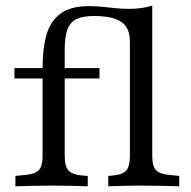

<svg xmlns="http://www.w3.org/2000/svg" viewBox="-20 -652 670 672"><path d="M30.6 -377.4V-413.7H328.2V-377.4ZM167.7 -2.4Q127.4 -2.4 96.8 -1.6Q66.1 -0.8 33.9 0V-36.3L66.1 -39.5Q101.6 -41.9 115.3 -56Q129 -70.2 129 -105.6V-206.5H206.5V-105.6Q206.5 -70.2 219.4 -55.6Q232.3 -41.1 266.1 -37.9L287.1 -36.3V0Q258.9 -0.8 231.5 -1.6Q204 -2.4 167.7 -2.4ZM129 -206.5V-414.5Q129 -482.3 142.7 -530.2Q156.5 -578.2 191.9 -604.4Q227.4 -630.6 291.1 -630.6Q314.5 -630.6 337.5 -628.2Q360.5 -625.8 384.3 -623.4Q408.1 -621 433.9 -621Q454 -621 474.2 -623.8Q494.4 -626.6 512.9 -632.3V-206.5H434.7V-506.5Q434.7 -537.9 422.2 -557.3Q409.7 -576.6 382.3 -586.3Q354.8 -596 308.9 -596Q270.2 -596 248 -585.5Q225.8 -575 216.1 -549.2Q206.5 -523.4 206.5 -478.2V-206.5ZM474.2 -2.4Q439.5 -2.4 412.9 -1.6Q386.3 -0.8 358.9 0V-36.3L376.6 -37.9Q409.7 -41.1 422.2 -55.6Q434.7 -70.2 434.7 -105.6V-206.5H512.9V-105.6Q512.9 -70.2 526.6 -56Q540.3 -41.9 575.8 -39.5L607.3 -36.3V0Q575.8 -0.8 545.2 -1.6Q514.5 -2.4 474.2 -2.4Z"/></svg>

Font: Playfair 9pt
Style: Regular
Weight: 400
Designer: Claus Eggers Sørensen
Foundry: Claus Eggers Sørensen
Version: Version 2.203